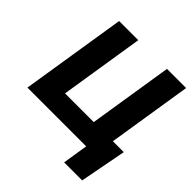

<svg xmlns="http://www.w3.org/2000/svg" viewBox="-228 -880 1220 1220"><g transform="rotate(45 381.5 -270.0)"><path d="M36 0H564L537 171H699L759 -143H661L751 -711H579L489 -143H231L321 -711H149Z"/></g></svg>

Font: Asimov Pro
Style: UltObl
Weight: 900
Designer: Google
Version: Version 2.000980; 2014